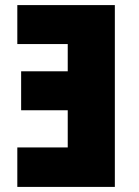

<svg xmlns="http://www.w3.org/2000/svg" viewBox="-20 -734 544 754"><path d="M48 -714V-561H246V-454H63V-301H246V-155H48V0H431V-714Z"/></svg>

Font: Noto Sans UI SemiCondensed Black
Style: Regular
Weight: 900
Width: 4
Designer: Monotype Design Team
Foundry: Monotype Imaging Inc.
Version: 1.001